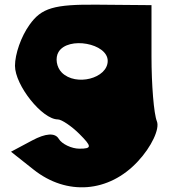

<svg xmlns="http://www.w3.org/2000/svg" viewBox="-20 -560 722 820"><path d="M106 -454C70 -404 44 -329 44 -279C44 -196 160 -50 227 -50C243 -50 286 -21 319 12C373 66 373 75 319 75C286 75 244 55 231 33C215 6 175 9 117 40L27 88L123 164C265 277 445 263 569 129C627 67 663 -10 650 -42C637 -74 627 -198 627 -319V-538L398 -540C210 -542 157 -526 106 -454ZM440 -300C440 -225 304 -190 244 -250C221 -273 215 -313 230 -338C271 -406 440 -375 440 -300Z"/></svg>

Font: Hussar Skorodowane
Style: Bold
Weight: 700
Foundry: Cannot Into Space Fonts
Version: Version 0.892